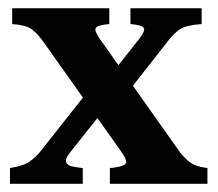

<svg xmlns="http://www.w3.org/2000/svg" viewBox="-20 -450 534 470"><path d="M473.6 -391.1Q436.5 -388.7 421.1 -378.7Q405.8 -368.7 393.1 -352.1L271.5 -196.8L224.1 -232.4L319.3 -353Q336.4 -374.5 332 -381.6Q327.6 -388.7 299.3 -391.1V-429.7H473.6ZM249 0V-38.6Q272 -40.5 283.9 -46.1Q295.9 -51.8 278.3 -76.7L83 -352.1Q70.8 -368.7 57.1 -378.7Q43.5 -388.7 9.8 -391.1V-429.7H247.6V-391.1Q219.2 -388.7 214.6 -381.8Q210 -375 225.6 -353L418.9 -79.6Q428.7 -65.9 443.1 -54.2Q457.5 -42.5 487.8 -38.6V0ZM151.4 -76.7Q139.2 -61 141.8 -53.2Q144.5 -45.4 156.5 -42.7Q168.5 -40 182.6 -38.6V0H4.4V-38.6Q37.6 -43.9 53 -54.9Q68.4 -65.9 79.1 -79.6L205.6 -239.7L251.5 -202.6Z"/></svg>

Font: Namdhinggo ExtraBold
Style: Regular
Weight: 800
Designer: Victor Gaultney
Foundry: SIL International
Version: Version 3.001